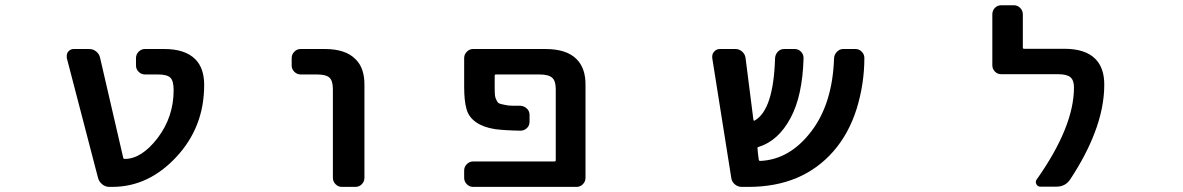

<svg xmlns="http://www.w3.org/2000/svg" viewBox="-20 -736 4540 737"><path d="M399.4 -18.6Q384.8 -18.6 372.6 -28.3Q360.4 -38.1 356.4 -52.7L236.3 -513.7Q236.3 -517.6 236.3 -521.5Q236.3 -530.3 241.2 -537.1Q250 -547.9 262.7 -547.9H322.3Q337.9 -547.9 349.6 -538.1Q361.3 -528.3 364.3 -513.7L453.1 -129.9Q454.1 -126 459 -126Q523.4 -126 585 -206.1Q646.5 -287.1 646.5 -389.6Q646.5 -425.8 633.8 -438Q621.1 -450.2 585.9 -450.2H536.1Q522.5 -450.2 512.2 -460.4Q502 -470.7 502 -484.4V-512.7Q502 -527.3 512.2 -537.6Q522.5 -547.9 536.1 -547.9H610.4Q690.4 -547.9 729.5 -508.8Q763.7 -474.6 763.7 -410.2Q763.7 -328.1 736.8 -259.3Q710 -190.4 656.7 -133.3Q603.5 -76.2 542 -47.4Q480.5 -18.6 410.2 -18.6Z M1292 -18.6Q1278.3 -18.6 1268.1 -28.8Q1257.8 -39.1 1257.8 -53.7V-393.6Q1257.8 -425.8 1244.6 -438Q1231.4 -450.2 1196.3 -450.2H1133.8Q1120.1 -450.2 1109.9 -460.4Q1099.6 -470.7 1099.6 -484.4V-512.7Q1099.6 -527.3 1109.9 -537.6Q1120.1 -547.9 1133.8 -547.9H1226.6Q1306.6 -547.9 1344.7 -508.8Q1379.9 -474.6 1378.9 -408.2V-53.7Q1378.9 -39.1 1368.7 -28.8Q1358.4 -18.6 1344.7 -18.6Z M1795.9 -18.6Q1782.2 -18.6 1772 -28.8Q1761.7 -39.1 1761.7 -53.7V-82Q1761.7 -95.7 1772 -106Q1782.2 -116.2 1795.9 -116.2H2108.4Q2113.3 -116.2 2113.3 -121.1V-393.6Q2113.3 -425.8 2099.6 -437.5Q2085.9 -450.2 2049.8 -450.2H1883.8Q1878.9 -450.2 1878.9 -445.3V-403.3Q1878.9 -380.9 1879.9 -370.1Q1880.9 -360.4 1885.7 -351.6Q1889.6 -342.8 1894.5 -339.8Q1899.4 -336.9 1915 -334Q1930.7 -330.1 1948.2 -330.1Q1960 -330.1 1977.5 -330.1Q1992.2 -329.1 2002.4 -319.3Q2012.7 -309.6 2012.7 -294.9V-268.6Q2012.7 -253.9 2002.4 -244.1Q1992.2 -234.4 1977.5 -234.4Q1917 -235.4 1880.9 -240.2Q1835.9 -247.1 1807.6 -266.6Q1778.3 -287.1 1770.5 -318.4Q1761.7 -348.6 1761.7 -403.3V-512.7Q1761.7 -527.3 1772 -537.6Q1782.2 -547.9 1795.9 -547.9H2073.2Q2155.3 -547.9 2193.4 -508.8Q2228.5 -473.6 2227.5 -408.2V-53.7Q2227.5 -39.1 2217.3 -28.8Q2207 -18.6 2193.4 -18.6Z M2827.1 -18.6Q2812.5 -18.6 2800.8 -28.3Q2789.1 -38.1 2787.1 -52.7L2713.9 -513.7Q2713.9 -515.6 2713.9 -518.6Q2713.9 -529.3 2720.7 -537.1Q2729.5 -547.9 2743.2 -547.9H2802.7Q2817.4 -547.9 2828.6 -538.1Q2839.8 -528.3 2841.8 -513.7L2872.1 -275.4Q2873 -271.5 2877 -273.4Q2949.2 -314.5 2955.1 -512.7Q2956.1 -527.3 2965.8 -537.6Q2975.6 -547.9 2990.2 -547.9H3030.3Q3044.9 -547.9 3054.7 -537.6Q3064.5 -527.3 3064.5 -512.7Q3060.5 -368.2 3014.6 -283.2Q2967.8 -195.3 2891.6 -171.9Q2886.7 -170.9 2887.7 -166Q2888.7 -158.2 2889.6 -145.5Q2891.6 -131.8 2892.6 -123Q2893.6 -118.2 2897.5 -118.2Q3011.7 -123 3094.7 -232.4Q3175.8 -338.9 3181.6 -512.7Q3182.6 -527.3 3192.9 -537.6Q3203.1 -547.9 3216.8 -547.9H3263.7Q3278.3 -547.9 3288.1 -537.1Q3297.9 -527.3 3297.9 -513.7Q3297.9 -415 3268.6 -319.3Q3238.3 -222.7 3178.7 -154.8Q3119.1 -86.9 3037.6 -52.7Q2956.1 -18.6 2852.5 -18.6Z M3973.6 -19.5Q3962.9 -19.5 3958 -29.3Q3953.1 -39.1 3960 -47.9Q4102.5 -250 4102.5 -400.4Q4102.5 -427.7 4088.9 -439.5Q4075.2 -451.2 4041 -451.2H3823.2Q3808.6 -451.2 3798.8 -461.4Q3789.1 -471.7 3789.1 -485.4V-680.7Q3789.1 -695.3 3798.8 -705.6Q3808.6 -715.8 3823.2 -715.8H3872.1Q3885.7 -715.8 3896 -705.6Q3906.2 -695.3 3906.2 -680.7V-552.7Q3906.2 -548.8 3911.1 -548.8H4064.5Q4146.5 -548.8 4184.6 -509.8Q4218.8 -475.6 4218.8 -411.1Q4218.8 -322.3 4181.6 -225.6Q4149.4 -140.6 4088.9 -48.8Q4070.3 -19.5 4035.2 -19.5Z"/></svg>

Font: Rounded-L Mgen+ 1m medium
Style: Regular
Weight: 500
Designer: [Source Han Sans]
Ryoko NISHIZUKA  (kana & ideographs); Paul D. Hunt (Latin, Greek & Cyrillic); Wenlong ZHANG  (bopomofo
Version: Version 1.059.20150602